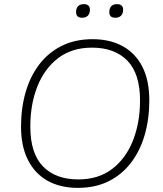

<svg xmlns="http://www.w3.org/2000/svg" viewBox="-20 -903 791 931"><path d="M357 8Q273 8 211.5 -26Q150 -60 116 -126.5Q82 -193 82 -289Q82 -378 104 -455Q126 -532 170 -590Q214 -648 279 -680.5Q344 -713 429 -713Q513 -713 575 -679Q637 -645 670.5 -579Q704 -513 704 -416Q704 -327 682 -250Q660 -173 616 -115Q572 -57 507.5 -24.5Q443 8 357 8ZM359 -33Q457 -33 523.5 -83.5Q590 -134 624.5 -221Q659 -308 659 -416Q659 -546 597.5 -609Q536 -672 426 -672Q329 -672 262.5 -621.5Q196 -571 161.5 -484.5Q127 -398 127 -289Q127 -159 188.5 -96Q250 -33 359 -33ZM539 -817Q510 -817 510 -844Q510 -864 520 -873.5Q530 -883 548 -883Q562 -883 569.5 -876Q577 -869 577 -856Q577 -837 567 -827Q557 -817 539 -817ZM378 -817Q349 -817 349 -844Q349 -864 359 -873.5Q369 -883 387 -883Q401 -883 408.5 -876Q416 -869 416 -856Q416 -837 406 -827Q396 -817 378 -817Z"/></svg>

Font: Nunito Variable Extra Light
Style: Italic
Weight: 200
Italic angle: -9°
Designer: Vernon Adams
Foundry: Vernon Adams
Version: Version 3.602